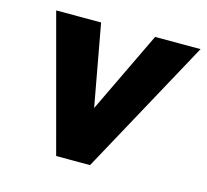

<svg xmlns="http://www.w3.org/2000/svg" viewBox="-79 -583 727 673"><g transform="rotate(15 285.0 -246.5)"><path d="M178 0H301L570 -493H405L263 -197L209 -493H46Z"/></g></svg>

Font: HK Grotesk Black
Style: Italic
Weight: 900
Italic angle: -16°
Designer: Alfredo Marco Pradil
Foundry: Hanken Design Co.
Version: Version 3.001;FEAKit 1.0